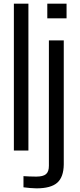

<svg xmlns="http://www.w3.org/2000/svg" viewBox="-20 -820 438 1046"><path d="M55.6 0V-800H134.8V0ZM237.7 -720V-800H342.6V-720ZM178.6 206.1Q164 206.1 143.6 204.3Q123.2 202.6 107.9 200.4V139.6Q121.2 140.6 139.8 141.3Q158.3 142.1 177.4 142.1Q214.8 142.1 230.6 128.7Q246.4 115.3 246.4 83.3V-600H327.4V75.8Q326.6 145 291.7 175.6Q256.8 206.1 178.6 206.1Z"/></svg>

Font: Big Shoulders Stencil Text Thin
Style: Regular
Weight: 100
Designer: Patric King
Foundry: XO Type Co
Version: Version 2.001